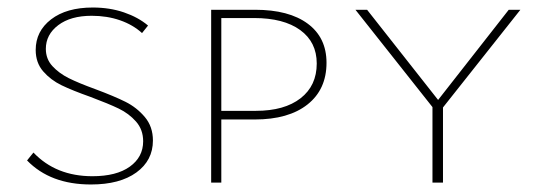

<svg xmlns="http://www.w3.org/2000/svg" viewBox="-20 -486 1431 511"><path d="M221 -228Q173 -245 144 -259Q115 -273 95 -296Q75 -319 75 -353Q75 -403 116 -434.5Q157 -466 227 -466Q272 -466 310 -453Q348 -440 374 -418L358 -398Q334 -420 299.5 -432Q265 -444 224 -444Q168 -444 135 -419Q102 -394 102 -356Q102 -329 119.5 -310Q137 -291 163 -278Q189 -265 233 -249Q284 -230 314 -215Q344 -200 365.5 -174.5Q387 -149 387 -112Q387 -59 343 -27Q299 5 222 5Q114 5 52 -59L69 -80Q129 -17 226 -17Q290 -17 325.5 -42.5Q361 -68 361 -110Q361 -141 342 -162.5Q323 -184 296 -197Q269 -210 221 -228Z M849 -319Q849 -248 798.5 -208Q748 -168 658 -168H569V0H542V-460H659Q749 -460 799 -423Q849 -386 849 -319ZM823 -317Q823 -374 779 -406Q735 -438 656 -438H569V-191H661Q737 -191 780 -224.5Q823 -258 823 -317Z M1159 -200V0H1131V-201L926 -460H957L1146 -220L1334 -460H1365Z"/></svg>

Font: Ysabeau SC Extralight
Style: Regular
Weight: 200
Designer: Christian Thalmann (Catharsis Fonts)
Version: Version 0.003